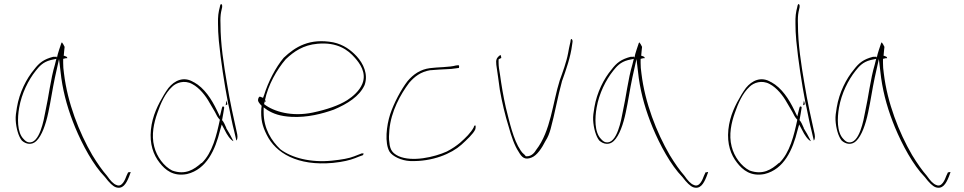

<svg xmlns="http://www.w3.org/2000/svg" viewBox="-20 -760 4667 930"><path d="M56 -179C58 -139 70 -98 86 -79C106 -61 134 -56 156 -77C183 -103 202 -158 214 -215C226 -270 234 -328 246 -384L266 -474L277 -382C289 -298 312 -221 344 -143C379 -59 432 40 488 97C510 126 527 142 541 147C574 158 591 131 605 96L613 74C612 74 611 73 610 73C607 74 603 76 601 74L593 91C586 110 571 149 544 136C529 131 514 114 498 91C476 66 452 32 427 -9C363 -119 307 -262 290 -404C287 -423 286 -440 286 -455V-475L299 -478H306C306 -486 300 -486 288 -491L289 -493C290 -510 292 -520 293 -533C289 -542 284 -550 280 -555C280 -554 277 -552 277 -551C273 -538 259 -500 256 -481L253 -486C249 -484 247 -485 238 -485C192 -473 170 -456 145 -423C108 -379 74 -312 62 -240C58 -216 55 -197 56 -179ZM73 -239C85 -308 118 -373 153 -417C170 -438 187 -459 225 -469L253 -475L246 -447C225 -377 216 -292 199 -216C193 -184 172 -60 118 -71H117C108 -73 101 -79 94 -87C62 -119 64 -189 73 -239ZM593 91V92Z M711 -132C704 -62 723 -10 753 28C780 63 819 96 886 83C981 60 1023 -35 1046 -129L1054 -157L1069 -129C1079 -108 1096 -82 1111 -76L1092 -112C1087 -120 1081 -130 1076 -139V-141C1070 -154 1064 -170 1055 -179L1056 -180C1060 -199 1063 -221 1066 -239L1065 -242C1065 -243 1065 -243 1062 -244C1057 -245 1057 -245 1053 -229L1045 -196L1030 -227C1005 -279 970 -334 919 -362H918C870 -392 825 -370 796 -334C788 -324 781 -312 774 -301C746 -254 718 -200 711 -132ZM727 -50C712 -107 726 -167 742 -212C758 -259 780 -309 814 -340C833 -359 873 -374 911 -353C946 -335 977 -295 994 -264L1021 -218C1028 -203 1035 -190 1045 -180C1029 -105 1009 -20 957 30H955C920 61 878 89 814 66C774 46 739 -1 727 -50ZM1036 -644C1036 -621 1037 -594 1040 -562C1050 -462 1066 -359 1084 -264L1090 -237C1098 -198 1105 -160 1114 -126L1125 -79C1129 -83 1132 -94 1129 -110C1112 -186 1093 -271 1079 -358C1064 -447 1048 -545 1048 -644C1047 -667 1048 -687 1051 -702L1056 -725C1057 -736 1055 -738 1052 -740C1049 -743 1045 -731 1045 -727C1038 -701 1035 -680 1036 -644ZM1073 -250C1075 -251 1078 -253 1081 -254C1081 -256 1081 -259 1080 -262L1077 -273ZM1092 -112V-113ZM1129 -110Z M1231 -281C1226 -271 1237 -258 1247 -248V-239H1246C1242 -181 1251 -149 1272 -107C1315 -19 1421 45 1593 29C1642 24 1674 16 1700 6C1712 1 1725 -4 1737 -8C1738 -8 1740 -10 1741 -16V-17C1742 -18 1739 -16 1740 -17H1732L1696 -3C1671 7 1637 13 1589 18C1484 29 1392 4 1338 -37C1295 -78 1257 -136 1257 -217V-240L1275 -227C1304 -209 1337 -197 1392 -194C1469 -190 1541 -209 1597 -229C1663 -257 1721 -293 1746 -348C1765 -401 1739 -453 1708 -487C1680 -517 1645 -544 1594 -555C1480 -576 1411 -534 1354 -480C1316 -435 1279 -364 1259 -299L1254 -286L1242 -291C1237 -293 1235 -292 1231 -283ZM1259 -256 1263 -271V-268H1267V-273H1263C1278 -348 1321 -423 1364 -473C1404 -511 1449 -542 1518 -548C1614 -557 1666 -518 1699 -480C1722 -454 1757 -408 1735 -354C1721 -320 1690 -293 1662 -275C1621 -249 1562 -229 1496 -215C1393 -193 1305 -220 1260 -255ZM1746 -347Z M1866 -71C1863 -87 1864 -108 1866 -130C1874 -221 1920 -303 1962 -359C1988 -389 2017 -412 2064 -420H2067C2081 -421 2095 -422 2107 -423C2133 -425 2168 -425 2180 -428H2181C2192 -430 2199 -430 2203 -431C2205 -442 2203 -444 2201 -444C2199 -444 2195 -444 2190 -443H2189C2158 -434 2099 -435 2063 -430C2016 -424 1982 -400 1954 -367C1923 -327 1888 -261 1870 -207C1852 -152 1842 -67 1867 -25C1881 -3 1924 18 1966 20C2075 24 2167 -16 2215 -59C2240 -82 2272 -111 2282 -133C2285 -143 2284 -150 2283 -152H2282L2281 -153C2280 -153 2276 -150 2275 -145V-144C2261 -117 2235 -92 2209 -69C2191 -54 2171 -40 2144 -26C2084 1 1976 26 1910 -4C1884 -17 1869 -31 1866 -71ZM2067 -422Z M2384 -446C2390 -410 2395 -366 2401 -325C2411 -268 2427 -199 2444 -146C2457 -99 2472 -55 2492 -25C2507 1 2521 17 2555 3C2581 -7 2605 -43 2622 -77C2634 -95 2641 -114 2647 -135C2667 -207 2681 -291 2702 -366V-368L2703 -369C2722 -422 2744 -485 2751 -542L2753 -556C2754 -561 2753 -562 2753 -563V-564C2750 -572 2748 -571 2747 -571C2745 -570 2743 -564 2743 -557L2740 -544C2738 -535 2735 -522 2732 -504C2724 -460 2706 -412 2691 -370C2657 -263 2648 -125 2577 -34C2571 -24 2557 -3 2532 -3H2527C2519 -15 2513 -14 2502 -31C2466 -84 2448 -169 2430 -240C2418 -293 2409 -347 2402 -398C2398 -422 2395 -438 2395 -457V-472C2399 -476 2405 -477 2408 -479C2408 -486 2405 -494 2403 -494C2400 -493 2401 -493 2401 -490H2398C2386 -478 2381 -472 2384 -446ZM2577 -34V-35Z M2853 -179C2855 -139 2867 -98 2883 -79C2903 -61 2931 -56 2953 -77C2980 -103 2999 -158 3011 -215C3023 -270 3031 -328 3043 -384L3063 -474L3074 -382C3086 -298 3109 -221 3141 -143C3176 -59 3229 40 3285 97C3307 126 3324 142 3338 147C3371 158 3388 131 3402 96L3410 74C3409 74 3408 73 3407 73C3404 74 3400 76 3398 74L3390 91C3383 110 3368 149 3341 136C3326 131 3311 114 3295 91C3273 66 3249 32 3224 -9C3160 -119 3104 -262 3087 -404C3084 -423 3083 -440 3083 -455V-475L3096 -478H3103C3103 -486 3097 -486 3085 -491L3086 -493C3087 -510 3089 -520 3090 -533C3086 -542 3081 -550 3077 -555C3077 -554 3074 -552 3074 -551C3070 -538 3056 -500 3053 -481L3050 -486C3046 -484 3044 -485 3035 -485C2989 -473 2967 -456 2942 -423C2905 -379 2871 -312 2859 -240C2855 -216 2852 -197 2853 -179ZM2870 -239C2882 -308 2915 -373 2950 -417C2967 -438 2984 -459 3022 -469L3050 -475L3043 -447C3022 -377 3013 -292 2996 -216C2990 -184 2969 -60 2915 -71H2914C2905 -73 2898 -79 2891 -87C2859 -119 2861 -189 2870 -239ZM3390 91V92Z M3508 -132C3501 -62 3520 -10 3550 28C3577 63 3616 96 3683 83C3778 60 3820 -35 3843 -129L3851 -157L3866 -129C3876 -108 3893 -82 3908 -76L3889 -112C3884 -120 3878 -130 3873 -139V-141C3867 -154 3861 -170 3852 -179L3853 -180C3857 -199 3860 -221 3863 -239L3862 -242C3862 -243 3862 -243 3859 -244C3854 -245 3854 -245 3850 -229L3842 -196L3827 -227C3802 -279 3767 -334 3716 -362H3715C3667 -392 3622 -370 3593 -334C3585 -324 3578 -312 3571 -301C3543 -254 3515 -200 3508 -132ZM3524 -50C3509 -107 3523 -167 3539 -212C3555 -259 3577 -309 3611 -340C3630 -359 3670 -374 3708 -353C3743 -335 3774 -295 3791 -264L3818 -218C3825 -203 3832 -190 3842 -180C3826 -105 3806 -20 3754 30H3752C3717 61 3675 89 3611 66C3571 46 3536 -1 3524 -50ZM3833 -644C3833 -621 3834 -594 3837 -562C3847 -462 3863 -359 3881 -264L3887 -237C3895 -198 3902 -160 3911 -126L3922 -79C3926 -83 3929 -94 3926 -110C3909 -186 3890 -271 3876 -358C3861 -447 3845 -545 3845 -644C3844 -667 3845 -687 3848 -702L3853 -725C3854 -736 3852 -738 3849 -740C3846 -743 3842 -731 3842 -727C3835 -701 3832 -680 3833 -644ZM3870 -250C3872 -251 3875 -253 3878 -254C3878 -256 3878 -259 3877 -262L3874 -273ZM3889 -112V-113ZM3926 -110Z M4027 -179C4029 -139 4041 -98 4057 -79C4077 -61 4105 -56 4127 -77C4154 -103 4173 -158 4185 -215C4197 -270 4205 -328 4217 -384L4237 -474L4248 -382C4260 -298 4283 -221 4315 -143C4350 -59 4403 40 4459 97C4481 126 4498 142 4512 147C4545 158 4562 131 4576 96L4584 74C4583 74 4582 73 4581 73C4578 74 4574 76 4572 74L4564 91C4557 110 4542 149 4515 136C4500 131 4485 114 4469 91C4447 66 4423 32 4398 -9C4334 -119 4278 -262 4261 -404C4258 -423 4257 -440 4257 -455V-475L4270 -478H4277C4277 -486 4271 -486 4259 -491L4260 -493C4261 -510 4263 -520 4264 -533C4260 -542 4255 -550 4251 -555C4251 -554 4248 -552 4248 -551C4244 -538 4230 -500 4227 -481L4224 -486C4220 -484 4218 -485 4209 -485C4163 -473 4141 -456 4116 -423C4079 -379 4045 -312 4033 -240C4029 -216 4026 -197 4027 -179ZM4044 -239C4056 -308 4089 -373 4124 -417C4141 -438 4158 -459 4196 -469L4224 -475L4217 -447C4196 -377 4187 -292 4170 -216C4164 -184 4143 -60 4089 -71H4088C4079 -73 4072 -79 4065 -87C4033 -119 4035 -189 4044 -239ZM4564 91V92Z"/></svg>

Font: Stray Cat
Style: HlExt
Weight: 100
Version: Version 1.0